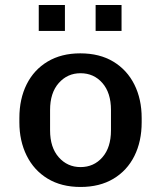

<svg xmlns="http://www.w3.org/2000/svg" viewBox="-20 -733 640 763"><path d="M300 10Q224 10 169.5 -23Q115 -56 86 -114.5Q57 -173 57 -247V-264Q57 -340 86 -398Q115 -456 169.5 -488.5Q224 -521 299 -521Q376 -521 430.5 -488Q485 -455 514 -397Q543 -339 543 -264V-247Q543 -171 514 -113Q485 -55 430.5 -22.5Q376 10 300 10ZM300 -69Q353 -69 387 -108Q421 -147 421 -215V-296Q421 -364 387 -403Q353 -442 300 -442Q248 -442 213.5 -403Q179 -364 179 -296V-215Q179 -147 213.5 -108Q248 -69 300 -69ZM134 -610V-713H238V-610ZM360 -610V-713H463V-610Z"/></svg>

Font: Chivo Mono Medium
Style: Regular
Weight: 500
Monospace: yes
Designer: Hector Gatti
Foundry: Omnibus-Type
Version: Version 1.008